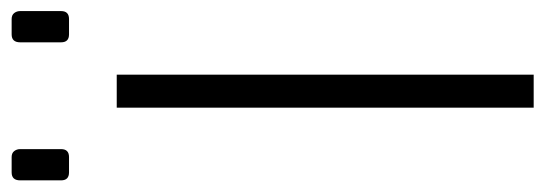

<svg xmlns="http://www.w3.org/2000/svg" viewBox="-378 -628 959 338"><g transform="rotate(-90 102.0 -459.5)"><path d="M81 0V-734H139V0ZM210 -818Q196 -818 196 -832V-904Q196 -919 210 -919H237Q244 -919 247.5 -914.5Q251 -910 251 -904V-832Q251 -818 237 -818ZM-33 -818Q-47 -818 -47 -832V-904Q-47 -919 -33 -919H-6Q1 -919 4.5 -914.5Q8 -910 8 -904V-832Q8 -818 -6 -818Z"/></g></svg>

Font: Exo Thin Light
Style: Regular
Weight: 300
Version: Version 2.000